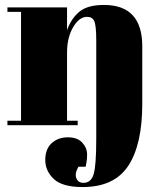

<svg xmlns="http://www.w3.org/2000/svg" viewBox="-20 -506 650 776"><path d="M10 -476H251V-384Q267 -430 300 -458Q333 -486 400 -486Q555 -486 555 -319V-86Q555 78 498.5 164Q442 250 314 250Q232 250 197.5 217.5Q163 185 163 140.5Q163 96 189 72.5Q215 49 254 49Q293 49 312.5 70.5Q332 92 332 118Q332 144 326 168H297Q281 195 288.5 214Q296 233 317 233Q348 233 358.5 198Q369 163 369 56V-343Q369 -403 361 -420.5Q353 -438 332 -438Q300 -438 275.5 -396Q251 -354 251 -294V-18H294V0H10V-18H65V-458H10Z"/></svg>

Font: Abril Fatface
Style: Regular
Weight: 400
Designer: Veronika Burian, Jos Scaglione
Foundry: TypeTogether
Version: Version 1.001